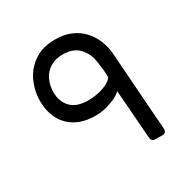

<svg xmlns="http://www.w3.org/2000/svg" viewBox="-148 -761 874 895"><g transform="rotate(-30 289.0 -313.5)"><path d="M438.5 5Q428.5 5 422.1 -0.3Q415.7 -5.6 414.7 -18L394.9 -278.9Q385.2 -267.6 363 -256.4Q340.9 -245.3 311.6 -237.4Q282.4 -229.5 251 -229.5Q188.4 -229.5 145.6 -254.3Q102.8 -279 81.6 -321.6Q60.3 -364.1 60.3 -417.4Q60.3 -470.9 82.5 -520Q104.7 -569.2 150.2 -600.6Q195.6 -632 264.2 -632Q312.1 -632 348.4 -616.2Q384.7 -600.5 410 -573.1Q435.2 -545.7 449.3 -510.1Q463.4 -474.5 466 -434.8L495.6 -20.9Q496.7 -10.3 492.3 -2.6Q487.9 5 476.1 5ZM257.6 -308.4Q286.4 -308.4 313.6 -314.4Q340.8 -320.5 361.7 -331.2Q382.6 -341.9 391.5 -356.5Q390.5 -381.4 388 -405.2Q385.6 -428.9 381.4 -451.7Q374.1 -493.1 344.6 -523.4Q315 -553.7 259.1 -553.7Q219.2 -553.7 191.2 -535.8Q163.1 -517.9 149.1 -488Q135 -458 135 -421.9Q135 -372 165.1 -340.2Q195.1 -308.4 257.6 -308.4Z"/></g></svg>

Font: Rubik Light
Style: Regular
Weight: 300
Designer: Hubert and Fischer
Foundry: Hubert and Fischer
Version: Version 2.300;gftools[0.9.30]